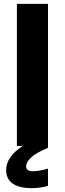

<svg xmlns="http://www.w3.org/2000/svg" viewBox="-20 -760 338 1000"><path d="M68 -740H230V10Q167 36 141.5 60.5Q116 85 116 106Q116 132 152 132Q167 132 189 128Q211 124 230 118V208Q189 220 145 220Q80 220 46 196Q12 172 12 126Q12 56 99 0H68Z"/></svg>

Font: Encode Sans Narrow
Style: Bold
Weight: 700
Designer: Pablo Impallari, Andres Torresi
Foundry: Pablo Impallari, Andres Torresi
Version: Version 1.000; ttfautohint (v1.00) -l 8 -r 50 -G 200 -x 14 -